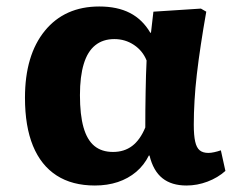

<svg xmlns="http://www.w3.org/2000/svg" viewBox="-20 -558 744 592"><path d="M272.5 14Q202.5 14 154.5 -17Q106.5 -48 81.7 -108.2Q57 -168.5 57 -256.5Q57 -388 118.2 -463Q179.5 -538 286 -538Q342 -538 380.7 -518Q419.5 -498 443.5 -457H445.5L453 -522L599.5 -531.5L616 -522Q606.5 -468.5 599.3 -420.5Q592 -372.5 587 -329.5Q582 -286.5 579.8 -247.7Q577.5 -209 577.5 -173.5Q577.5 -140.5 581.8 -121.5Q586 -102.5 595.8 -94.5Q605.5 -86.5 622.5 -86.5Q630.5 -86.5 640.8 -88.8Q651 -91 661 -94.5L675 -31Q651.5 -10 619.8 2Q588 14 555 14Q509 14 480.8 -8.5Q452.5 -31 441 -78.5H439Q424.5 -49 400 -28.2Q375.5 -7.5 343.3 3.3Q311 14 272.5 14ZM328.5 -89.5Q363 -89.5 387.5 -108Q412 -126.5 428 -165Q428 -191 428.2 -218.8Q428.5 -246.5 429 -274.3Q429.5 -302 430.2 -326.8Q431 -351.5 432 -371.5Q420 -401.5 393 -419.5Q366 -437.5 332.5 -437.5Q297.5 -437.5 273.8 -418.5Q250 -399.5 238.3 -361Q226.5 -322.5 226.5 -264.5Q226.5 -204 237.5 -165.3Q248.5 -126.5 271 -108Q293.5 -89.5 328.5 -89.5Z"/></svg>

Font: Literata Variable Black
Style: Regular
Weight: 900
Designer: Latin by Veronika Burian and Jose Scaglione. Greek by Irene Vlachou. Cyrillic by Vera Evstafieva.
Foundry: TypeTogether
Version: Version 3.021